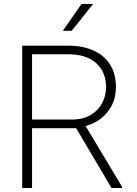

<svg xmlns="http://www.w3.org/2000/svg" viewBox="-20 -939 682 959"><path d="M320.3 -710.9Q392.6 -710.9 446.3 -687Q500 -663.1 529.5 -616.7Q559.1 -570.3 559.1 -502.9Q559.1 -452.1 537.6 -411.1Q516.1 -370.1 478.8 -342.8Q441.4 -315.4 393.1 -306.2L374.5 -298.8H119.6V-341.8H337.4Q395 -341.8 433.1 -364.7Q471.2 -387.7 490.5 -424.6Q509.8 -461.4 509.8 -502.9Q509.8 -579.6 460.2 -623.8Q410.6 -668 320.3 -668H140.1V0H90.8V-710.9ZM349.6 -316.9H403.3L589.4 -6.3V0H537.1ZM387.2 -919.4H445.3L337.9 -785.2H293.9Z"/></svg>

Font: Heebo ExtraLight
Style: Regular
Weight: 250
Designer: Oded Ezer
Foundry: Ezer Type House
Version: Version 3.100